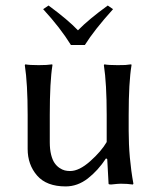

<svg xmlns="http://www.w3.org/2000/svg" viewBox="-20 -665 578 695"><path d="M363.8 -91.8Q335 -47.9 297.9 -19Q260.7 9.8 217.8 9.8Q148.4 9.8 114.3 -29.5Q80.1 -68.8 80.1 -126V-249Q80.1 -362.3 69.8 -429.2L71.8 -432.1Q85.9 -429.2 120.1 -429.2Q135.7 -429.2 147.9 -429.9Q160.2 -430.7 164.6 -431.6L168.9 -432.1L169.9 -429.2Q160.2 -370.1 160.2 -249V-149.9Q160.2 -124.5 165 -105.2Q169.9 -85.9 177.5 -75Q185.1 -64 195.3 -57.1Q205.6 -50.3 214.6 -48.1Q223.6 -45.9 233.9 -45.9Q266.6 -45.9 306.6 -81.5Q346.7 -117.2 366.2 -150.9V-249Q366.2 -362.3 356 -429.2L357.9 -432.1Q371.6 -429.2 405.8 -429.2Q421.4 -429.2 433.6 -429.7Q445.3 -430.7 450.2 -431.6L455.1 -432.1L456.1 -429.2Q445.8 -367.2 445.8 -249V-191.9Q445.8 -93.8 462.9 0L460.9 2.9Q441.4 0 416.5 0Q408.2 0 381.8 2.9Q373 2.9 373 0L368.2 -88.9ZM236.8 -502Q198.2 -564.5 136.2 -631.8L155.8 -645Q226.6 -592.8 262.2 -555.2Q301.3 -595.2 370.1 -645L389.2 -631.8Q321.3 -556.6 287.1 -502Z"/></svg>

Font: Linux Biolinum
Style: Regular
Weight: 400
Designer: Philipp H. Poll
Foundry: Philipp H. Poll
Version: Version 0.6.4